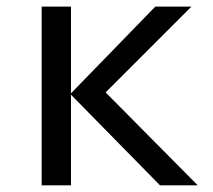

<svg xmlns="http://www.w3.org/2000/svg" viewBox="-20 -556 640 576"><path d="M445.8 -536.1H554.2L296.9 -278.8L573.2 0H460L192.9 -272V0H105V-536.1H192.9V-275.9Z"/></svg>

Font: Apple Sans Adjectives
Style: Regular
Weight: 400
Monospace: yes
Foundry: Apple Sans Adjectives
Version: Version 0.01